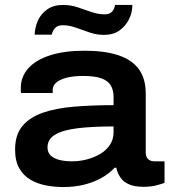

<svg xmlns="http://www.w3.org/2000/svg" viewBox="-20 -744 688 776"><path d="M235 12Q201 12 166.5 5.5Q132 -1 103.5 -17.5Q75 -34 58 -63.5Q41 -93 41 -140Q41 -199 70.5 -234.5Q100 -270 153.5 -288.5Q207 -307 280 -313Q353 -319 439 -319V-352Q439 -380 427.5 -399Q416 -418 389.5 -427.5Q363 -437 316 -437Q275 -437 247.5 -429.5Q220 -422 206.5 -409.5Q193 -397 193 -381V-368H65Q64 -373 64 -377.5Q64 -382 64 -388Q64 -434 94.5 -468Q125 -502 182.5 -520.5Q240 -539 321 -539Q404 -539 459 -520.5Q514 -502 541.5 -464Q569 -426 569 -366V-129Q569 -110 578.5 -101Q588 -92 604 -92H645V-5Q635 -1 612.5 5Q590 11 560 11Q525 11 502.5 1.5Q480 -8 467.5 -25.5Q455 -43 450 -66H443Q421 -42 389.5 -24.5Q358 -7 319.5 2.5Q281 12 235 12ZM271 -92Q302 -92 332 -100Q362 -108 386 -122.5Q410 -137 424.5 -159Q439 -181 439 -208V-233Q356 -233 296 -226Q236 -219 204 -200.5Q172 -182 172 -148Q172 -128 185 -115.5Q198 -103 220.5 -97.5Q243 -92 271 -92ZM120 -604Q121 -634 133.5 -661.5Q146 -689 171.5 -706.5Q197 -724 235 -724Q266 -724 294 -714.5Q322 -705 349.5 -695.5Q377 -686 403 -686Q422 -686 432 -696Q442 -706 445 -724H515Q515 -694 501.5 -666.5Q488 -639 463 -621Q438 -603 400 -603Q370 -603 341.5 -613Q313 -623 286 -632.5Q259 -642 233 -642Q214 -642 203.5 -631.5Q193 -621 189 -604Z"/></svg>

Font: Archivo SemiBold SemiExpanded
Style: Regular
Weight: 600
Width: 6
Version: Version 2.001